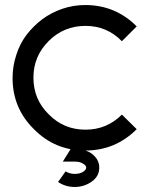

<svg xmlns="http://www.w3.org/2000/svg" viewBox="-20 -599 594 764"><path d="M319 0C399 0 467 -28 524 -85L465 -143C425 -103 377 -83 320 -83C263 -83 214 -103 174 -144C133 -184 113 -233 113 -290C113 -347 133 -395 174 -436C214 -476 263 -496 320 -496C377 -496 425 -476 465 -435L524 -494C467 -551 399 -579 319 -579C288 -579 257 -574 228 -564C199 -554 172 -540 149 -523C125 -505 104 -484 86 -461C68 -437 54 -410 45 -381C35 -351 30 -320 30 -289C30 -209 58 -141 115 -85C171 -28 239 0 319 0ZM277 145C302 145 324 138 343 125C364 111 375 92 375 68C375 45 364 26 343 11C337 7 330 3 321 0H325L263 -9L230 44H277C292 44 304 47 313 54C320 58 323 63 323 68C323 73 320 78 313 83C304 90 291 93 277 93C263 93 251 89 241 83L211 125C230 138 252 145 277 145Z"/></svg>

Font: Kunika
Style: Regular
Weight: 400
Designer: Leo Kuroshita
Foundry: kurogedelic
Version: Version 1.000;PS 001.000;hotconv 1.0.88;makeotf.lib2.5.64775